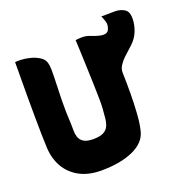

<svg xmlns="http://www.w3.org/2000/svg" viewBox="-151 -1016 1149 1172"><g transform="rotate(-20 423.0 -429.5)"><path d="M783 -854Q803 -841 805.5 -806.5Q808 -772 796 -731.5Q784 -691 757 -660Q743 -644 722.5 -626.5Q702 -609 682 -589.5Q662 -570 648.5 -548.5Q635 -527 636 -503Q638 -438 637.5 -367.5Q637 -297 632.5 -234.5Q628 -172 617 -130Q600 -61 517.5 -24Q435 13 311 13Q229 13 171 -18Q113 -49 81 -103.5Q49 -158 45 -229Q43 -264 42 -318.5Q41 -373 40.5 -436.5Q40 -500 40 -562Q40 -624 40.5 -675.5Q41 -727 41 -758Q41 -789 41 -789Q52 -791 79.5 -790Q107 -789 138 -781Q172 -773 200 -754Q228 -735 232 -699Q236 -669 233.5 -609.5Q231 -550 229.5 -473.5Q228 -397 233 -315Q234 -298 233.5 -276Q233 -254 239.5 -233Q246 -212 266.5 -198Q287 -184 330 -184Q373 -184 396 -196Q419 -208 428.5 -229Q438 -250 441 -278Q444 -306 446 -338Q448 -359 447.5 -400Q447 -441 445.5 -492Q444 -543 442 -595Q440 -647 438.5 -691Q437 -735 435.5 -762Q434 -789 434 -789Q445 -791 473.5 -792Q502 -793 531 -781Q578 -762 604.5 -761.5Q631 -761 640 -779Q654 -808 645.5 -833.5Q637 -859 631 -871Q684 -872 720 -872Q756 -872 783 -854Z"/></g></svg>

Font: Potta One
Style: Regular
Weight: 400
Designer: 108,108go
Foundry: Font Zone 108
Version: Version 1.000